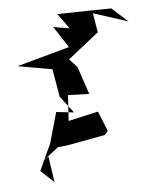

<svg xmlns="http://www.w3.org/2000/svg" viewBox="-44 -499 461 595"><g transform="rotate(-5 187.0 -201.5)"><path d="M60 0 122 -48 157 -52 270 -73 280 -85 255 -147 162 -126 167 -206 233 -204 204 -290 180 -316 276 -392 266 -452 374 -417 324 -462 255 -461 156 -459 190 -412 140 -420 183 -354 19 -309 126 -290 141 -203 181 -151 126 -157 99 -62 61 21 102 59 90 -22Z"/></g></svg>

Font: Hussar Lance
Style: ExBdObl
Weight: 700
Foundry: Cannot Into Space Fonts, PlusOne Fonts
Version: Version 2.270